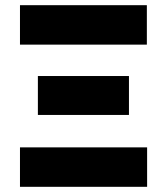

<svg xmlns="http://www.w3.org/2000/svg" viewBox="-20 -720 644 740"><path d="M57 -700V-548H546V-700ZM126 -427V-277H477V-427ZM57 -152V0H547V-152Z"/></svg>

Font: Unageo
Style: ExtraBold
Weight: 800
Designer: Richard Sepsi
Foundry: Richard Sepsi
Version: Version 2.000